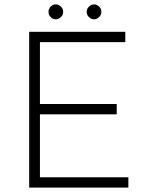

<svg xmlns="http://www.w3.org/2000/svg" viewBox="-20 -855 679 875"><path d="M113 -710H551V-663H162V-381H512V-334H162V-47H565V0H113ZM201 -801Q201 -815 211 -825Q221 -835 234 -835Q247 -835 257.5 -825Q268 -815 268 -801Q268 -787 257.5 -777Q247 -767 234 -767Q221 -767 211 -777Q201 -787 201 -801ZM375 -801Q375 -815 385.5 -825Q396 -835 409 -835Q421 -835 431.5 -825Q442 -815 442 -801Q442 -787 431.5 -777Q421 -767 409 -767Q396 -767 385.5 -777Q375 -787 375 -801Z"/></svg>

Font: Josefin Sans Thin Light
Style: Regular
Weight: 300
Version: Version 2.000